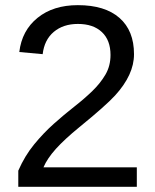

<svg xmlns="http://www.w3.org/2000/svg" viewBox="-20 -718 596 738"><path d="M50.3 0H505.9V-74.7H147C156.7 -97.5 172.7 -121.2 194.8 -145.8C217 -170.3 246.7 -197.9 284.2 -228.5C352.2 -283.9 398.3 -324.7 422.4 -351.1C446.5 -377.4 464.6 -403.8 476.8 -430.2C489 -456.5 495.1 -483.1 495.1 -509.8C495.1 -570 476.5 -616.5 439.2 -649.2C401.9 -681.9 348.6 -698.2 279.3 -698.2C216.1 -698.2 164.5 -682 124.3 -649.4C84.1 -616.9 60.7 -573.1 54.2 -518.1L144 -509.8C148.3 -546.5 162.5 -575.1 186.8 -595.5C211 -615.8 241.9 -626 279.3 -626C318.7 -626 349.4 -615.6 371.6 -594.7C393.7 -573.9 404.8 -544.6 404.8 -506.8C404.8 -478.8 398.4 -453.8 385.5 -431.6C372.6 -409.5 355.8 -388.3 335 -368.2C314.1 -348 290.8 -327.8 264.9 -307.6C239 -287.4 212.9 -265.5 186.5 -241.9C160.2 -218.3 135 -192 111.1 -162.8C87.2 -133.7 66.9 -100.1 50.3 -62Z"/></svg>

Font: Arimo
Style: Regular
Weight: 400
Designer: Steve Matteson
Foundry: Monotype Imaging Inc.
Version: Version 1.32